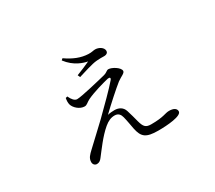

<svg xmlns="http://www.w3.org/2000/svg" viewBox="-120 -822 1240 1107"><g transform="rotate(-30 500.0 -268.0)"><path d="M298 -382 286 -379C283 -364 282 -349 286 -335C293 -312 323 -282 357 -282C372 -282 381 -295 401 -305C444 -326 517 -346 550 -354C565 -357 572 -351 561 -338C529 -300 456 -228 399 -172C360 -134 297 -77 266 -47C245 -27 228 -12 228 15C228 31 239 41 252 41C267 41 277 33 286 21C316 -17 360 -80 410 -122C434 -142 455 -151 479 -151C504 -151 515 -135 520 -115C527 -88 532 -55 537 -30C550 31 572 51 655 51C714 51 812 44 812 13C812 -6 794 -17 764 -17C736 -17 723 -1 637 -1C601 -1 590 -14 579 -54C572 -80 564 -112 556 -136C547 -165 522 -178 494 -178C481 -178 463 -177 448 -173C490 -214 567 -283 599 -308C625 -327 651 -334 651 -349C651 -372 604 -400 581 -400C569 -400 563 -388 544 -383C500 -372 370 -340 340 -340C324 -340 309 -357 298 -382ZM374 -578C419 -518 477 -502 503 -497C480 -486 442 -470 411 -458L418 -442C450 -451 516 -474 549 -476C570 -478 581 -477 598 -477C617 -477 625 -487 625 -497C625 -521 596 -537 572 -537C560 -537 549 -532 526 -533C478 -535 433 -553 384 -587Z"/></g></svg>

Font: Noto Serif SC Light
Style: Regular
Weight: 300
Designer: Ryoko NISHIZUKA 西塚涼子 (kana & ideographs); Frank Grießhammer (Latin, Greek & Cyrillic); Wenlong ZHANG 张文龙 (bopomofo); San
Foundry: Adobe
Version: Version 2.001;hotconv 1.1.0;makeotfexe 2.6.0